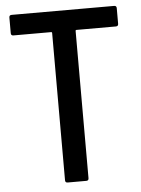

<svg xmlns="http://www.w3.org/2000/svg" viewBox="-51 -741 574 782"><g transform="rotate(-5 235.5 -350.0)"><path d="M455 -690V-626Q455 -616 445 -616H284Q280 -616 280 -612V-10Q280 0 270 0H194Q184 0 184 -10V-612Q184 -616 180 -616H26Q16 -616 16 -626V-690Q16 -700 26 -700H445Q455 -700 455 -690Z"/></g></svg>

Font: Barlow Semi Condensed Medium
Style: Regular
Weight: 500
Width: 4
Designer: Jeremy Tribby
Foundry: Tribby Type
Version: Version 1.422; ttfautohint (v1.8)